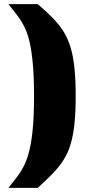

<svg xmlns="http://www.w3.org/2000/svg" viewBox="-20 -763 445 931"><path d="M21 148Q45 118 65 91.5Q85 65 99.5 34Q114 3 124 -40Q134 -83 139.5 -145Q145 -207 145 -297Q145 -387 139.5 -449.5Q134 -512 124.5 -555Q115 -598 100 -629Q85 -660 65 -686.5Q45 -713 21 -743H163Q204 -708 235 -676.5Q266 -645 287.5 -611Q309 -577 322 -534Q335 -491 341 -433.5Q347 -376 347 -297Q347 -219 341 -162Q335 -105 322 -62.5Q309 -20 287.5 13.5Q266 47 235 79Q204 111 163 148Z"/></svg>

Font: Saira SemiExpanded Black
Style: Regular
Weight: 900
Width: 6
Designer: Hector Gatti with collaboration of the Omnibus-Type team
Foundry: Omnibus-Type
Version: Version 1.101